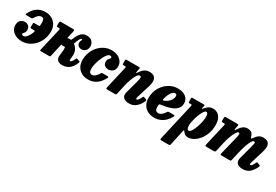

<svg xmlns="http://www.w3.org/2000/svg" viewBox="45 -1554 4055 2819"><g transform="rotate(30 2072.0 -144.0)"><path d="M-10 -145Q-10 -202.5 20.8 -229.8Q51.5 -257 93.5 -257Q128.5 -257 154.5 -233.5Q180.5 -210 180 -167.5Q179.5 -140 170.2 -126.5Q161 -113 151.8 -105Q142.5 -97 142.5 -87Q142.5 -78.5 150.5 -72Q158.5 -65.5 173.5 -65.5Q200.5 -65.5 229.5 -101.2Q258.5 -137 279 -191.5Q283 -203 282.2 -210Q281.5 -217 268.5 -217H222Q211.5 -217 206.5 -219.8Q201.5 -222.5 201.5 -233.5V-290Q201.5 -303 205.2 -306Q209 -309 222 -309H287.5Q304.5 -309 307.5 -315.8Q310.5 -322.5 311.5 -346.5Q314 -392.5 304 -418.8Q294 -445 265.5 -445Q237 -445 211.5 -423.5Q186 -402 168.5 -368.5Q164 -360 159 -355.8Q154 -351.5 140 -351.5H64.5Q49 -351.5 44.2 -355.8Q39.5 -360 45 -372Q66 -414 96.8 -450.8Q127.5 -487.5 173.2 -510.2Q219 -533 284.5 -533Q343.5 -533 390.5 -507.2Q437.5 -481.5 464.8 -434.5Q492 -387.5 492 -323Q492 -250.5 467.2 -189Q442.5 -127.5 400 -82Q357.5 -36.5 303.8 -11Q250 14.5 192 14.5Q130.5 14.5 85.2 -6.8Q40 -28 15 -64Q-10 -100 -10 -145Z M1074 -131Q1041 -48.5 991 -13.8Q941 21 882 21Q824 21 797 -6.5Q770 -34 777 -93L784.5 -157.5Q786.5 -175 787.2 -191Q788 -207 785 -221.5Q784 -230 781.2 -231.8Q778.5 -233.5 771.5 -232Q761 -229.5 751.5 -229.5Q738.5 -229.5 728.5 -235Q722 -238 720 -236.5Q718 -235 716.5 -228.5L670.5 -22Q667.5 -8 665 -4Q662.5 0 646 0H513.5Q491.5 0 491 -5Q490.5 -10 494.5 -27L582 -404Q585.5 -419.5 584 -424Q582.5 -428.5 567 -428.5H545Q532.5 -428.5 529.2 -432.5Q526 -436.5 526 -450V-493.5Q526 -511.5 530.8 -515.8Q535.5 -520 553 -520H749.5Q769 -520 774.2 -514Q779.5 -508 775 -487.5L750.5 -379.5Q748 -369.5 747.5 -364.8Q747 -360 756.5 -363Q770.5 -368 785.5 -368Q792.5 -368 799.5 -367Q806 -366 808.2 -367.2Q810.5 -368.5 814 -376Q816.5 -380.5 818.2 -385.2Q820 -390 822 -395.5Q848.5 -460.5 883.8 -499Q919 -537.5 977.5 -537.5Q1040.5 -537.5 1071.5 -504Q1102.5 -470.5 1102.5 -422Q1102.5 -380 1074.8 -351Q1047 -322 1009.5 -322Q974.5 -322 952.2 -341.8Q930 -361.5 930.5 -391.5Q930.5 -415.5 939.2 -427Q948 -438.5 948 -448Q948 -457 938.5 -457Q927 -457 913.8 -438.2Q900.5 -419.5 884 -373.5Q882.5 -368.5 880 -363.8Q877.5 -359 875.5 -354.5Q871.5 -347.5 873 -342.2Q874.5 -337 884 -329.5Q919 -301.5 935.2 -258.2Q951.5 -215 945 -161L940 -112.5Q937 -89 953 -89Q962.5 -89 976.8 -105.8Q991 -122.5 1007 -160.5Q1011 -170.5 1015.8 -171.5Q1020.5 -172.5 1031.5 -169L1066.5 -156.5Q1075.5 -153.5 1077.2 -148.5Q1079 -143.5 1074 -131Z M1602 -374Q1602 -317 1570.2 -289.8Q1538.5 -262.5 1496.5 -262.5Q1460.5 -262.5 1434.2 -283Q1408 -303.5 1408 -346.5Q1408.5 -373.5 1418.8 -388.5Q1429 -403.5 1439.2 -412.8Q1449.5 -422 1449.5 -432Q1449.5 -441 1441.5 -447.5Q1433.5 -454 1418.5 -454Q1400 -454 1380 -433Q1360 -412 1341.8 -377.5Q1323.5 -343 1308.8 -302.5Q1294 -262 1285.2 -222Q1276.5 -182 1276.5 -150.5Q1276.5 -110 1290.2 -92Q1304 -74 1326.5 -74Q1355.5 -74 1383 -97.8Q1410.5 -121.5 1429.5 -156.5Q1434 -165 1439 -169Q1444 -173 1458 -173H1533.5Q1549 -173 1553.8 -169Q1558.5 -165 1552.5 -152.5Q1531.5 -109 1499.2 -71.2Q1467 -33.5 1420 -10Q1373 13.5 1307.5 13.5Q1248 13.5 1201.2 -12Q1154.5 -37.5 1127.2 -84.8Q1100 -132 1100 -196Q1100 -268.5 1124.8 -330.2Q1149.5 -392 1192 -437.5Q1234.5 -483 1288.2 -508.2Q1342 -533.5 1400 -533.5Q1461.5 -533.5 1506.8 -512.5Q1552 -491.5 1577 -455.2Q1602 -419 1602 -374Z M1668 -520H1864Q1883 -520 1886.5 -516Q1890 -512 1887 -496L1877.5 -446.5Q1873 -422.5 1876.8 -421.2Q1880.5 -420 1893.5 -440Q1926 -489 1961.2 -512.8Q1996.5 -536.5 2046.5 -536.5Q2086 -536.5 2115.5 -519.2Q2145 -502 2153 -459.5Q2161 -417 2137.5 -341L2071.5 -128Q2066.5 -112 2066.5 -103Q2066.5 -89.5 2077.5 -89.5Q2103 -89.5 2134.5 -158Q2141 -170.5 2145.2 -174.2Q2149.5 -178 2160 -174L2196 -160Q2208 -155 2208 -149Q2208 -143 2201 -126Q2171.5 -61.5 2124.2 -22Q2077 17.5 2013 17.5Q1950 17.5 1920.8 -6.8Q1891.5 -31 1891.5 -68.5Q1891.5 -80.5 1893.8 -93Q1896 -105.5 1899.5 -116L1954 -315.5Q1968.5 -367.5 1968.5 -392.2Q1968.5 -417 1945 -417Q1922.5 -417 1899.5 -381.8Q1876.5 -346.5 1856 -289.5Q1835.5 -232.5 1821 -167L1790 -26.5Q1786.5 -11 1781.2 -5.5Q1776 0 1757 0H1643.5Q1618 0 1614 -5.2Q1610 -10.5 1614.5 -30.5L1701.5 -406Q1705 -421 1701.5 -424.8Q1698 -428.5 1682.5 -428.5H1662.5Q1649.5 -428.5 1646.2 -433.5Q1643 -438.5 1643 -453V-495.5Q1643 -512 1647.2 -516Q1651.5 -520 1668 -520Z M2218 -197.5Q2218 -268 2242.5 -329.2Q2267 -390.5 2310 -436.2Q2353 -482 2408.8 -507.8Q2464.5 -533.5 2527.5 -533.5Q2611 -533.5 2661.5 -494.2Q2712 -455 2712 -387.5Q2712 -335.5 2684.5 -301.8Q2657 -268 2612.2 -247.5Q2567.5 -227 2515.2 -215.8Q2463 -204.5 2413.5 -198Q2403.5 -196 2400.5 -191.8Q2397.5 -187.5 2397 -175Q2392.5 -119.5 2406.5 -96.8Q2420.5 -74 2452.5 -74Q2481 -74 2508.2 -95.2Q2535.5 -116.5 2556.5 -152.5Q2561 -160.5 2566.8 -164Q2572.5 -167.5 2586.5 -167.5H2655.5Q2675.5 -167.5 2679.5 -162.5Q2683.5 -157.5 2675.5 -142.5Q2653.5 -102 2620 -66.2Q2586.5 -30.5 2539.5 -8.5Q2492.5 13.5 2430 13.5Q2370.5 13.5 2322.2 -11.5Q2274 -36.5 2246 -83.8Q2218 -131 2218 -197.5ZM2427.5 -273.5Q2459.5 -282 2488.5 -304.2Q2517.5 -326.5 2536 -356.5Q2554.5 -386.5 2554.5 -417.5Q2555 -432 2548.5 -442.2Q2542 -452.5 2523.5 -452.5Q2494.5 -452.5 2465.2 -412.2Q2436 -372 2416.5 -295Q2413 -281 2414.5 -275.8Q2416 -270.5 2427.5 -273.5Z M2785 -520H2967Q2980 -520 2983.5 -517.2Q2987 -514.5 2984.5 -502L2977 -468.5Q2973 -451.5 2975.8 -448Q2978.5 -444.5 2992 -462.5Q3017 -495.5 3048 -516Q3079 -536.5 3121 -536.5Q3162 -536.5 3196.2 -515.8Q3230.5 -495 3251.2 -452Q3272 -409 3272 -341.5Q3272 -261.5 3247.8 -195.5Q3223.5 -129.5 3184.2 -82Q3145 -34.5 3099 -8.8Q3053 17 3009.5 17Q2976 17 2954.8 2.5Q2933.5 -12 2920.5 -33.5Q2912 -47.5 2907.5 -45.8Q2903 -44 2899 -26.5L2844.5 225Q2841 240 2836 245Q2831 250 2814 250H2701.5Q2678 250 2675 243Q2672 236 2676 218L2818.5 -405Q2821.5 -418.5 2820 -423.5Q2818.5 -428.5 2803.5 -428.5H2780.5Q2767 -428.5 2764.5 -433Q2762 -437.5 2762 -452.5V-499Q2762 -513.5 2766.8 -516.8Q2771.5 -520 2785 -520ZM2934 -152Q2934 -120.5 2942 -97.8Q2950 -75 2970.5 -75Q2987 -75 3003.8 -96.8Q3020.5 -118.5 3036 -153.5Q3051.5 -188.5 3063.5 -229Q3075.5 -269.5 3082.5 -308Q3089.5 -346.5 3089.5 -374.5Q3090 -445 3055 -445Q3040.5 -445 3024 -423.8Q3007.5 -402.5 2991.5 -368Q2975.5 -333.5 2962.8 -293.5Q2950 -253.5 2942 -216Q2934 -178.5 2934 -152Z M3344.5 -520H3531Q3547.5 -520 3554.2 -516.8Q3561 -513.5 3558.5 -498L3548 -444Q3544.5 -425.5 3550.2 -423.2Q3556 -421 3568.5 -441.5Q3597.5 -487.5 3630 -512Q3662.5 -536.5 3704 -536.5Q3749.5 -536.5 3773.5 -516.8Q3797.5 -497 3807.5 -458Q3814.5 -434.5 3820.5 -433.8Q3826.5 -433 3839.5 -451.5Q3869.5 -495 3900.2 -515.8Q3931 -536.5 3971 -536.5Q4012 -536.5 4042 -520.8Q4072 -505 4080.2 -462.8Q4088.5 -420.5 4063.5 -341L3999 -128Q3994 -112 3994 -103Q3994 -90 4005 -90Q4029 -90 4061 -160Q4067.5 -172 4071.5 -174.2Q4075.5 -176.5 4088 -172L4114.5 -161.5Q4131 -155.5 4132.8 -150Q4134.5 -144.5 4126.5 -125.5Q4097 -62 4051.8 -22.2Q4006.5 17.5 3934.5 17.5Q3877 17.5 3848 -6.8Q3819 -31 3819 -68.5Q3819 -80.5 3821.5 -93.2Q3824 -106 3827.5 -116L3880.5 -315.5Q3895 -367.5 3899 -393.5Q3903 -419.5 3881.5 -419.5Q3862 -419.5 3841 -383.5Q3820 -347.5 3800.5 -289.5Q3781 -231.5 3766 -166L3733 -21Q3730.5 -9.5 3726.2 -4.8Q3722 0 3708 0H3572.5Q3553 0 3550.5 -5.2Q3548 -10.5 3552 -27L3627.5 -336Q3639.5 -383 3637.8 -401.2Q3636 -419.5 3619 -419.5Q3602.5 -419.5 3580.5 -384.2Q3558.5 -349 3537.2 -291.8Q3516 -234.5 3501.5 -168.5L3469.5 -24.5Q3466 -11.5 3461 -5.8Q3456 0 3439.5 0H3322Q3297 0 3293.5 -6.2Q3290 -12.5 3294.5 -31.5L3380 -401Q3384 -418 3382.2 -423.2Q3380.5 -428.5 3362.5 -428.5H3347Q3331.5 -428.5 3327 -432Q3322.5 -435.5 3322.5 -453V-495Q3322.5 -510.5 3325.8 -515.2Q3329 -520 3344.5 -520Z"/></g></svg>

Font: Besley* Narrow Heavy
Style: Italic
Weight: 800
Width: 4
Italic angle: -13°
Designer: Owen Earl
Foundry: indestructible type*
Version: Version 3.000; ttfautohint (v1.8.3)